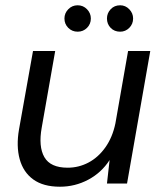

<svg xmlns="http://www.w3.org/2000/svg" viewBox="-20 -695 615 727"><path d="M207 12Q144 12 106 -15.5Q68 -43 54.5 -92.5Q41 -142 52 -205L105 -502H189L138 -212Q125 -140 148 -100Q171 -60 236 -60Q278 -60 315 -79.5Q352 -99 379 -137Q406 -175 417 -228L465 -502H549L461 0H385L395 -89Q364 -41 314 -14.5Q264 12 207 12ZM274 -575Q253 -575 238.5 -589.5Q224 -604 224 -625Q224 -645 238.5 -660Q253 -675 274 -675Q295 -675 309.5 -660Q324 -645 324 -625Q324 -604 309.5 -589.5Q295 -575 274 -575ZM435 -575Q413 -575 399 -589.5Q385 -604 385 -625Q385 -645 399 -660Q413 -675 435 -675Q455 -675 469.5 -660Q484 -645 484 -625Q484 -604 469.5 -589.5Q455 -575 435 -575Z"/></svg>

Font: DM Sans 16pt
Style: Italic
Weight: 400
Italic angle: -10°
Version: Version 4.004;gftools[0.9.30]